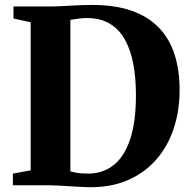

<svg xmlns="http://www.w3.org/2000/svg" viewBox="-20 -770 790 798"><path d="M346 8Q327 7.5 304.8 6.2Q282.5 5 260 3.5Q237.5 2 217 1Q196.5 0 182 0H33.5V-48.5L107.5 -62V-677.5L36 -693V-743H179.5Q211.5 -743 241.8 -744.8Q272 -746.5 302 -748Q332 -749.5 362.5 -749.5Q459 -749.5 528 -725Q597 -700.5 641 -654.2Q685 -608 705.8 -542.8Q726.5 -477.5 726.5 -396.5Q726.5 -307.5 701 -232.8Q675.5 -158 626.5 -103.5Q577.5 -49 507 -19.5Q436.5 10 346 8ZM349.5 -48.5Q409.5 -49.5 453.2 -84.5Q497 -119.5 521 -191.5Q545 -263.5 545 -374Q545 -446 533.8 -505Q522.5 -564 498.5 -606.5Q474.5 -649 435.5 -672Q396.5 -695 341 -695Q325.5 -695 312 -693.2Q298.5 -691.5 288.5 -689.8Q278.5 -688 272.5 -687.5V-58Q284 -54.5 296.8 -52.2Q309.5 -50 322.5 -49.2Q335.5 -48.5 349.5 -48.5Z"/></svg>

Font: Merriweather 60pt ExtraBold
Style: Regular
Weight: 800
Version: Version 2.100